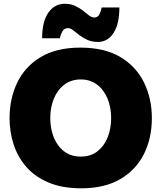

<svg xmlns="http://www.w3.org/2000/svg" viewBox="-20 -980 852 1014"><path d="M409.5 14.5Q309.5 14.5 237.8 -15.5Q166 -45.5 120.2 -97.2Q74.5 -149 52.5 -215.8Q30.5 -282.5 30.5 -355.5Q30.5 -459.5 71.2 -544Q112 -628.5 194.8 -678.5Q277.5 -728.5 404.5 -728.5Q533 -728.5 616.5 -678.2Q700 -628 741 -543.5Q782 -459 782 -356.5Q782 -249.5 739.8 -165.8Q697.5 -82 614.8 -33.8Q532 14.5 409.5 14.5ZM407 -153Q459 -153 494.8 -181Q530.5 -209 548.8 -255.2Q567 -301.5 567 -356.5Q567 -414 547.5 -460.2Q528 -506.5 492 -533.5Q456 -560.5 407 -560.5Q356 -560.5 319.8 -533Q283.5 -505.5 264.5 -459.2Q245.5 -413 245.5 -356.5Q245.5 -301 264 -254.8Q282.5 -208.5 318.5 -180.8Q354.5 -153 407 -153ZM497.5 -758.5Q465.5 -758.5 441.2 -769.5Q417 -780.5 398.5 -795Q380 -809.5 365.8 -820.5Q351.5 -831.5 339.5 -831.5Q319 -831.5 309.2 -814Q299.5 -796.5 296 -778H202.5Q202.5 -866 235.2 -913Q268 -960 322 -960Q353.5 -960 376.8 -949Q400 -938 418 -924Q435.5 -909.5 450 -898.5Q464.5 -887.5 478 -887.5Q496.5 -887.5 505.2 -905Q514 -922.5 517 -940.5H610.5Q610.5 -853 579.5 -805.8Q548.5 -758.5 497.5 -758.5Z"/></svg>

Font: Heraclito ExtraBold
Style: Regular
Weight: 800
Designer: Kostas Bartsokas (font) & Cristiano Sobral (main changes)
Foundry: Kostas Bartsokas (font) & Cristiano Sobral (main changes)
Version: Version 1.00;July 8, 2020;FontCreator 13.0.0.2655 64-bit